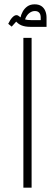

<svg xmlns="http://www.w3.org/2000/svg" viewBox="-20 -867 254 887"><path d="M88 0V-692H126V0ZM168 -743V-786Q168 -801 161 -808.5Q154 -816 141 -816Q129 -816 118 -808.5Q107 -801 100 -787.5Q93 -774 93 -756H71Q71 -768 74 -783.5Q77 -799 85 -813.5Q93 -828 106.5 -837.5Q120 -847 140 -847Q159 -847 171 -839Q183 -831 189 -817Q195 -803 195 -786V-743ZM120 -743Q97 -743 80 -749.5Q63 -756 50 -773L67 -780Q61 -774 52 -764Q43 -754 34 -744L18 -757Q27 -776 37 -786.5Q47 -797 56 -797Q62 -797 66 -793.5Q70 -790 76.5 -785.5Q83 -781 94.5 -777.5Q106 -774 126 -774H195V-743Z"/></svg>

Font: Alexandria ExtraLight
Style: Regular
Weight: 250
Designer: Mohamed Gaber
Foundry: Kief Type Foundry
Version: Version 5.100